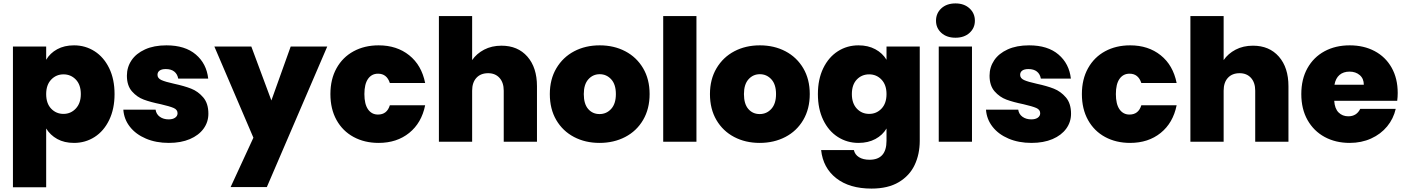

<svg xmlns="http://www.w3.org/2000/svg" viewBox="-20 -835 8277 1131"><path d="M56.2 268.1V-561H252V-482.9Q274.9 -522 316.9 -544.9Q358.9 -567.9 416 -567.9Q482.9 -567.9 537.4 -533Q591.8 -498 623.3 -433.1Q654.8 -368.2 654.8 -280.8Q654.8 -193.8 623.3 -128.4Q591.8 -63 537.4 -28.1Q482.9 6.8 416 6.8Q358.9 6.8 317.4 -16.1Q275.9 -39.1 252 -78.1V268.1ZM252 -280.8Q252 -225.6 281.5 -194.8Q311 -164.1 354 -164.1Q397 -164.1 426.5 -195.6Q456.1 -227.1 456.1 -280.8Q456.1 -335.9 426.5 -366.5Q397 -397 354 -397Q311 -397 281.5 -366Q252 -335 252 -280.8Z M706.5 -189H896.5Q900.4 -162.1 921.6 -147Q942.9 -131.8 973.6 -131.8Q997.6 -131.8 1011.7 -141.8Q1025.9 -151.9 1025.9 -168Q1025.9 -189 1002.7 -199Q979.5 -209 926.8 -221.2Q866.7 -233.4 826.7 -248.3Q786.6 -263.2 757.1 -297.1Q727.5 -331.1 727.5 -389.2Q727.5 -439 754.6 -479.5Q781.7 -520 834.2 -543.9Q886.7 -567.9 960.4 -567.9Q1070.3 -567.9 1133.5 -513.9Q1196.8 -460 1206.5 -372.1H1029.8Q1024.9 -398.9 1006.3 -413.6Q987.8 -428.2 956.5 -428.2Q932.6 -428.2 920.2 -419.2Q907.7 -410.2 907.7 -394Q907.7 -374 930.7 -363.5Q953.6 -353 1004.9 -341.8Q1065.9 -328.6 1106.2 -312.7Q1146.5 -296.9 1177 -261.5Q1207.5 -226.1 1207.5 -165Q1207.5 -116.2 1179.2 -77.1Q1150.9 -38.1 1098.4 -15.6Q1045.9 6.8 974.6 6.8Q898.9 6.8 839.4 -18.6Q779.8 -43.9 745.1 -88.4Q710.4 -132.8 706.5 -189Z M1242.7 -561H1460.4L1578.6 -243.2L1692.4 -561H1907.7L1551.8 267.1H1338.4L1472.7 -23.9Z M1926.3 -280.8Q1926.3 -368.2 1962.4 -433.1Q1998.5 -498 2063 -533Q2127.4 -567.9 2210.4 -567.9Q2317.4 -567.9 2390.4 -509.5Q2463.4 -451.2 2484.4 -346.2H2276.4Q2258.3 -400.9 2207.5 -400.9Q2207 -400.9 2206.5 -400.9Q2169.4 -400.9 2147.9 -370.4Q2126.5 -339.8 2126.5 -280.8Q2126.5 -221.7 2147.9 -190.9Q2169.4 -160.2 2206.5 -160.2Q2259.8 -160.2 2276.4 -214.8H2484.4Q2463.4 -110.8 2390.4 -52Q2317.4 6.8 2210.4 6.8Q2127.4 6.8 2063 -28.1Q1998.5 -63 1962.4 -127.9Q1926.3 -192.9 1926.3 -280.8Z M2565.4 0V-740.2H2761.2V-481Q2787.1 -519 2831.8 -542.5Q2876.5 -565.9 2934.1 -565.9Q3030.3 -565.9 3086.7 -501.5Q3143.1 -437 3143.1 -327.1V0H2947.3V-300.8Q2947.3 -348.6 2922.4 -376.2Q2897.5 -403.8 2855.5 -403.8Q2811.5 -403.8 2786.4 -376.5Q2761.2 -349.1 2761.2 -300.8V0Z M3218.8 -280.8Q3218.8 -367.7 3257.3 -432.9Q3295.9 -498 3362.3 -533Q3428.7 -567.9 3512.7 -567.9Q3596.7 -567.9 3663.3 -533Q3730 -498 3768.3 -433.1Q3806.6 -368.2 3806.6 -280.8Q3806.6 -193.8 3768.3 -128.4Q3730 -63 3662.8 -28.1Q3595.7 6.8 3511.7 6.8Q3427.7 6.8 3361.3 -28.1Q3294.9 -63 3256.8 -127.9Q3218.8 -192.9 3218.8 -280.8ZM3418.9 -280.8Q3418.9 -222.7 3444.8 -192.9Q3470.7 -163.1 3511.7 -163.1Q3552.7 -163.1 3580.3 -193.6Q3607.9 -224.1 3607.9 -280.8Q3607.9 -337.9 3580.3 -367.9Q3552.7 -397.9 3512.7 -397.9Q3472.7 -397.9 3445.8 -367.9Q3418.9 -337.9 3418.9 -280.8Z M3886.7 0V-740.2H4082.5V0Z M4162.1 -280.8Q4162.1 -367.7 4200.7 -432.9Q4239.3 -498 4305.7 -533Q4372.1 -567.9 4456.1 -567.9Q4540 -567.9 4606.7 -533Q4673.3 -498 4711.7 -433.1Q4750 -368.2 4750 -280.8Q4750 -193.8 4711.7 -128.4Q4673.3 -63 4606.2 -28.1Q4539.1 6.8 4455.1 6.8Q4371.1 6.8 4304.7 -28.1Q4238.3 -63 4200.2 -127.9Q4162.1 -192.9 4162.1 -280.8ZM4362.3 -280.8Q4362.3 -222.7 4388.2 -192.9Q4414.1 -163.1 4455.1 -163.1Q4496.1 -163.1 4523.7 -193.6Q4551.3 -224.1 4551.3 -280.8Q4551.3 -337.9 4523.7 -367.9Q4496.1 -397.9 4456.1 -397.9Q4416 -397.9 4389.2 -367.9Q4362.3 -337.9 4362.3 -280.8Z M4797.9 -280.8Q4797.9 -367.7 4829.3 -432.9Q4860.8 -498 4915.3 -533Q4969.7 -567.9 5037.1 -567.9Q5093.8 -567.9 5136.2 -544.9Q5178.7 -522 5202.1 -482.9V-561H5397.9V-5.9Q5397.9 73.2 5367.9 136.7Q5337.9 200.2 5274.4 238Q5210.9 275.9 5113.8 275.9Q4983.9 275.9 4906 214.8Q4828.1 153.8 4816.9 48.8H5009.8Q5015.6 75.7 5039.8 90.8Q5064 106 5102.1 106Q5202.1 106 5202.1 -5.9V-78.1Q5179.2 -39.1 5136.5 -16.1Q5093.8 6.8 5037.1 6.8Q4970.2 6.8 4915.5 -28.1Q4860.8 -63 4829.3 -128.4Q4797.9 -193.8 4797.9 -280.8ZM4998 -280.8Q4998 -226.6 5027.1 -195.3Q5056.2 -164.1 5100.1 -164.1Q5143.1 -164.1 5172.6 -195.1Q5202.1 -226.1 5202.1 -280.8Q5202.1 -335 5172.6 -366Q5143.1 -397 5100.1 -397Q5056.2 -397 5027.1 -366.5Q4998 -335.9 4998 -280.8Z M5493.7 -712.9Q5493.7 -756.8 5525.1 -785.9Q5556.6 -814.9 5608.4 -814.9Q5659.2 -814.9 5690.9 -785.9Q5722.7 -756.8 5722.7 -712.9Q5722.7 -669.9 5691.2 -641.4Q5659.7 -612.8 5608.4 -612.8Q5556.6 -612.8 5525.1 -641.4Q5493.7 -669.9 5493.7 -712.9ZM5509.8 0V-561H5705.6V0Z M5788.1 -189H5978Q5981.9 -162.1 6003.2 -147Q6024.4 -131.8 6055.2 -131.8Q6079.1 -131.8 6093.3 -141.8Q6107.4 -151.9 6107.4 -168Q6107.4 -189 6084.2 -199Q6061 -209 6008.3 -221.2Q5948.2 -233.4 5908.2 -248.3Q5868.2 -263.2 5838.6 -297.1Q5809.1 -331.1 5809.1 -389.2Q5809.1 -439 5836.2 -479.5Q5863.3 -520 5915.8 -543.9Q5968.3 -567.9 6042 -567.9Q6151.9 -567.9 6215.1 -513.9Q6278.3 -460 6288.1 -372.1H6111.3Q6106.4 -398.9 6087.9 -413.6Q6069.3 -428.2 6038.1 -428.2Q6014.2 -428.2 6001.7 -419.2Q5989.3 -410.2 5989.3 -394Q5989.3 -374 6012.2 -363.5Q6035.2 -353 6086.4 -341.8Q6147.5 -328.6 6187.7 -312.7Q6228 -296.9 6258.5 -261.5Q6289.1 -226.1 6289.1 -165Q6289.1 -116.2 6260.7 -77.1Q6232.4 -38.1 6179.9 -15.6Q6127.4 6.8 6056.2 6.8Q5980.5 6.8 5920.9 -18.6Q5861.3 -43.9 5826.7 -88.4Q5792 -132.8 5788.1 -189Z M6353 -280.8Q6353 -368.2 6389.2 -433.1Q6425.3 -498 6489.7 -533Q6554.2 -567.9 6637.2 -567.9Q6744.1 -567.9 6817.1 -509.5Q6890.1 -451.2 6911.1 -346.2H6703.1Q6685.1 -400.9 6634.3 -400.9Q6633.8 -400.9 6633.3 -400.9Q6596.2 -400.9 6574.7 -370.4Q6553.2 -339.8 6553.2 -280.8Q6553.2 -221.7 6574.7 -190.9Q6596.2 -160.2 6633.3 -160.2Q6686.5 -160.2 6703.1 -214.8H6911.1Q6890.1 -110.8 6817.1 -52Q6744.1 6.8 6637.2 6.8Q6554.2 6.8 6489.7 -28.1Q6425.3 -63 6389.2 -127.9Q6353 -192.9 6353 -280.8Z M6992.2 0V-740.2H7188V-481Q7213.9 -519 7258.5 -542.5Q7303.2 -565.9 7360.8 -565.9Q7457 -565.9 7513.4 -501.5Q7569.8 -437 7569.8 -327.1V0H7374V-300.8Q7374 -348.6 7349.1 -376.2Q7324.2 -403.8 7282.2 -403.8Q7238.3 -403.8 7213.1 -376.5Q7188 -349.1 7188 -300.8V0Z M7645.5 -280.8Q7645.5 -368.7 7681.6 -433.3Q7717.8 -498 7782.2 -533Q7846.7 -567.9 7930.7 -567.9Q8013.7 -567.9 8077.6 -533.9Q8141.6 -500 8177.5 -436.5Q8213.4 -373 8213.4 -287.1Q8213.4 -264.2 8210.4 -241.2H7839.4Q7842.3 -195.3 7865 -172.6Q7887.7 -149.9 7922.4 -149.9Q7971.2 -149.9 7992.7 -193.8H8201.7Q8188.5 -135.7 8151.1 -90.3Q8113.8 -44.9 8056.6 -19Q7999.5 6.8 7930.7 6.8Q7847.7 6.8 7783.2 -28.1Q7718.8 -63 7682.1 -127.9Q7645.5 -192.9 7645.5 -280.8ZM7840.8 -335.9H8013.7Q8013.7 -372.1 7989.7 -392.6Q7965.8 -413.1 7929.7 -413.1Q7893.6 -413.1 7870.6 -393.6Q7847.7 -374 7840.8 -335.9Z"/></svg>

Font: Poppins ExtraBold
Style: Regular
Weight: 800
Designer: Ninad Kale (Devanagari), Jonny Pinhorn (Latin)
Foundry: Indian Type Foundry
Version: 4.004